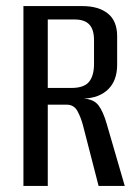

<svg xmlns="http://www.w3.org/2000/svg" viewBox="-20 -611 456 631"><path d="M57 0V-591H251Q304 -591 334.5 -566.5Q365 -542 365 -492V-398Q365 -347 336 -318Q307 -289 255 -287Q288 -285 303.5 -265Q319 -245 331 -203L390 0H304L253 -198Q246 -225 234.5 -246Q223 -267 199 -267H137V0ZM137 -322H215Q256 -322 272.5 -342Q289 -362 289 -401V-479Q289 -514 273.5 -530.5Q258 -547 225 -547H137Z"/></svg>

Font: Alumni Sans Thin Medium
Style: Regular
Weight: 500
Version: Version 1.018